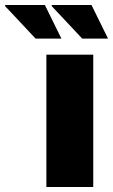

<svg xmlns="http://www.w3.org/2000/svg" viewBox="-134 -746 451 766"><path d="M51 0V-528H238V0ZM194 -592 72 -722 73 -726H231L297 -592ZM8 -592 -114 -722 -113 -726H45L111 -592Z"/></svg>

Font: Archivo SemiCondensed Black
Style: Regular
Weight: 900
Width: 4
Designer: Hector Gatti
Foundry: Omnibus-Type
Version: Version 2.001